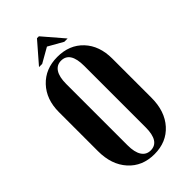

<svg xmlns="http://www.w3.org/2000/svg" viewBox="-264 -923 1003 1003"><g transform="rotate(-45 237.5 -421.5)"><path d="M133.8 -738.8 232.9 -853H247.1L345.2 -738.8H320.8L238.8 -785.2L157.2 -738.8ZM41 -210V-499Q41 -592.8 95.7 -650.9Q150.4 -709 238.8 -709Q328.1 -709 382.1 -651.6Q436 -594.2 436 -499V-210Q436 -110.4 382.1 -50.3Q328.1 9.8 238.8 9.8Q149.4 9.8 95.2 -50.5Q41 -110.8 41 -210ZM171.9 -576.2V-123Q171.9 -71.8 189.2 -44.9Q206.5 -18.1 238.8 -18.1Q305.2 -18.1 305.2 -123V-576.2Q305.2 -681.2 238.8 -681.2Q206.5 -681.2 189.2 -654.3Q171.9 -627.4 171.9 -576.2Z"/></g></svg>

Font: Moniqa Black Heading
Style: Regular
Weight: 900
Designer: Rajesh Rajput
Foundry: Rajesh Rajput
Version: Version 1.000